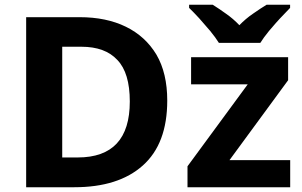

<svg xmlns="http://www.w3.org/2000/svg" viewBox="-20 -786 1268 806"><path d="M682.1 -363.8Q682.1 -182.6 579.6 -91.3Q477.5 0 292 0H89.8V-713.9H314Q426.3 -713.9 508.3 -673.8Q590.3 -633.8 636.7 -556.6Q682.1 -479 682.1 -363.8ZM524.9 -359.9Q524.9 -480 472.7 -534.2Q421.4 -589.8 321.8 -589.8H241.2V-125H306.2Q524.9 -125 524.9 -359.9ZM1198.2 0H767.1V-87.9L1020 -432.1H782.2V-545.9H1189.5V-449.2L943.4 -113.8H1198.2ZM898.9 -606Q885.7 -627.4 862.3 -656.2Q824.7 -699.7 816.4 -709Q793 -734.4 773.9 -752.9V-766.1H873Q901.9 -748 928.7 -728.5Q959 -707.5 984.9 -680.2Q1010.7 -707 1042 -728.5Q1075.7 -752 1099.1 -766.1H1197.8V-752.9Q1188 -743.2 1155.8 -709Q1144.5 -697.3 1109.4 -656.2Q1085.9 -627.4 1072.8 -606Z"/></svg>

Font: Droid Sans Thai
Style: Bold
Weight: 700
Designer: Steve Matteson
Foundry: Ascender Corporation
Version: Version 1.00